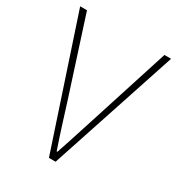

<svg xmlns="http://www.w3.org/2000/svg" viewBox="-173 -838 878 949"><g transform="rotate(30 266.0 -363.0)"><path d="M248 0 7 -726H46L186 -292Q207 -225 224.5 -169.5Q242 -114 265 -47H269Q292 -114 309.5 -169.5Q327 -225 349 -292L488 -726H526L286 0Z"/></g></svg>

Font: Noto Sans JP
Style: Regular
Weight: 100
Designer: Ryoko NISHIZUKA 西塚涼子 (kana, bopomofo & ideographs); Paul D. Hunt (Latin, Greek & Cyrillic); Sandoll Communications 산돌커뮤니
Foundry: Adobe
Version: Version 2.004;hotconv 1.0.118;makeotfexe 2.5.65603